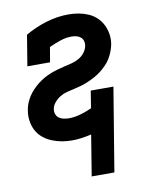

<svg xmlns="http://www.w3.org/2000/svg" viewBox="-80 -589 661 825"><g transform="rotate(-10 250.0 -176.5)"><path d="M253 175 282 -3Q261 2 239.5 5Q218 8 197 8Q174 8 152 4Q130 0 109.5 -8.5Q89 -17 72 -31Q55 -45 45 -64Q35 -83 31.5 -105.5Q28 -128 32 -151Q34 -167 40 -182Q46 -197 55 -211Q64 -225 76 -237.5Q88 -250 101.5 -260.5Q115 -271 129.5 -279Q144 -287 159.5 -293Q175 -299 191 -303.5Q207 -308 222.5 -311.5Q238 -315 253.5 -319Q269 -323 284 -331.5Q299 -340 309.5 -353.5Q320 -367 323 -383Q325 -394 322 -404Q319 -414 311 -420.5Q303 -427 293 -429.5Q283 -432 272 -432Q247 -432 222 -423.5Q197 -415 173 -404L162 -339H63L85 -473Q130 -499 178.5 -513.5Q227 -528 275 -528Q298 -528 320 -524Q342 -520 361.5 -511.5Q381 -503 396.5 -488.5Q412 -474 421.5 -455Q431 -436 434.5 -414Q438 -392 434 -369Q431 -354 425 -338.5Q419 -323 410.5 -309Q402 -295 389.5 -282.5Q377 -270 364 -260Q351 -250 336 -242Q321 -234 306 -227.5Q291 -221 275.5 -216.5Q260 -212 244 -208.5Q228 -205 212 -201Q196 -197 182 -188.5Q168 -180 156.5 -166.5Q145 -153 143 -138Q141 -126 145 -115.5Q149 -105 157.5 -99Q166 -93 177.5 -90.5Q189 -88 200 -88Q225 -88 251 -95.5Q277 -103 301 -114L313 -189H412L352 175Z"/></g></svg>

Font: Iosevka Curly Slab
Style: Bold Italic
Weight: 700
Italic angle: -9°
Monospace: yes
Designer: Belleve Invis
Foundry: Belleve Invis
Version: Version 22.1.2; ttfautohint (v1.8.4)